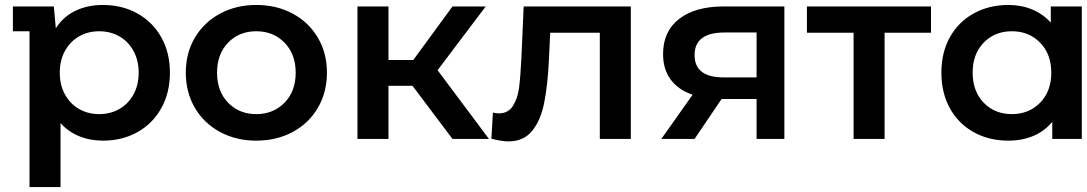

<svg xmlns="http://www.w3.org/2000/svg" viewBox="-20 -560 4381 774"><path d="M665 -267Q665 -186 630 -123.5Q595 -61 533.5 -27Q472 7 395 7Q343 7 299 -11Q255 -29 224 -64V194H99V-434H32V-534H197L205 -446Q235 -493 284 -516.5Q333 -540 395 -540Q472 -540 533.5 -506Q595 -472 630 -410Q665 -348 665 -267ZM539 -267Q539 -317 518 -355Q497 -393 461 -413.5Q425 -434 380 -434Q335 -434 299 -413.5Q263 -393 242 -355Q221 -317 221 -267Q221 -217 242 -179Q263 -141 299 -120.5Q335 -100 380 -100Q425 -100 461 -120.5Q497 -141 518 -179Q539 -217 539 -267Z M729 -267Q729 -346 765.5 -408Q802 -470 867 -505Q932 -540 1013 -540Q1095 -540 1160 -505Q1225 -470 1261.5 -408Q1298 -346 1298 -267Q1298 -188 1261.5 -125.5Q1225 -63 1160 -28Q1095 7 1013 7Q932 7 867 -28Q802 -63 765.5 -125.5Q729 -188 729 -267ZM1172 -267Q1172 -342 1127 -388Q1082 -434 1013 -434Q944 -434 899.5 -388Q855 -342 855 -267Q855 -192 899.5 -146Q944 -100 1013 -100Q1082 -100 1127 -146Q1172 -192 1172 -267Z M1643 -214H1546V0H1421V-534H1546V-318H1646L1804 -534H1938L1744 -277L1951 0H1804Z M2523 -534V0H2398V-428H2198L2193 -322Q2188 -216 2173.5 -144.5Q2159 -73 2124.5 -31.5Q2090 10 2030 10Q2002 10 1961 -1L1967 -106Q1981 -103 1991 -103Q2029 -103 2048 -133.5Q2067 -164 2072.5 -206.5Q2078 -249 2082 -328L2091 -534Z M3142 -534V0H3030V-161H2889L2780 0H2646L2772 -178Q2714 -198 2683.5 -239.5Q2653 -281 2653 -342Q2653 -434 2718 -484Q2783 -534 2897 -534ZM2780 -338Q2780 -248 2897 -248H3030V-429H2901Q2780 -429 2780 -338Z M3733 -428H3546V0H3421V-428H3233V-534H3733Z M4341 -534V0H4222V-69Q4191 -31 4145.5 -12Q4100 7 4045 7Q3967 7 3905.5 -27Q3844 -61 3809.5 -123Q3775 -185 3775 -267Q3775 -349 3809.5 -410.5Q3844 -472 3905.5 -506Q3967 -540 4045 -540Q4097 -540 4140.5 -522Q4184 -504 4216 -469V-534ZM4218 -267Q4218 -342 4173 -388Q4128 -434 4059 -434Q3990 -434 3945.5 -388Q3901 -342 3901 -267Q3901 -192 3945.5 -146Q3990 -100 4059 -100Q4128 -100 4173 -146Q4218 -192 4218 -267Z"/></svg>

Font: mBank SemiBold
Style: Regular
Weight: 600
Designer: Julieta Ulanovsky
Foundry: Julieta Ulanovsky
Version: Version 7.200